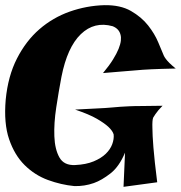

<svg xmlns="http://www.w3.org/2000/svg" viewBox="-20 -725 697 740"><path d="M381.8 -705.1Q444.3 -706.1 484.9 -682.6Q525.4 -659.2 550.8 -627Q576.2 -594.7 589.8 -562Q603.5 -529.3 611.3 -510.7Q613.3 -505.9 619.1 -498Q624 -491.2 633.3 -481.9Q642.6 -472.7 657.2 -460.9Q627 -460 603.5 -459.5Q580.1 -459 563.5 -458Q544.9 -457 530.3 -456.1Q515.6 -455.1 494.1 -453.1Q474.6 -451.2 446.3 -449.2Q418 -447.3 377 -443.4Q401.4 -472.7 415.5 -495.6Q429.7 -518.6 437 -536.6Q444.3 -554.7 445.8 -568.4Q447.3 -582 444.3 -591.8Q438.5 -614.3 414.1 -624Q343.8 -643.6 291.5 -593.3Q239.3 -543 216.8 -428.7Q206.1 -372.1 196.8 -311Q187.5 -250 189.5 -199.7Q191.4 -149.4 209 -118.2Q226.6 -86.9 269.5 -88.9Q311.5 -90.8 340.8 -103Q370.1 -115.2 387.7 -132.3Q405.3 -149.4 412.6 -169.4Q419.9 -189.5 418 -207Q414.1 -220.7 397.5 -236.3Q382.8 -250 353.5 -267.1Q324.2 -284.2 269.5 -302.7Q321.3 -305.7 355 -307.1Q388.7 -308.6 408.2 -310.5Q431.6 -312.5 444.3 -313.5Q456.1 -314.5 478.5 -315.4Q498 -316.4 528.8 -316.4Q559.6 -316.4 606.4 -317.4Q588.9 -299.8 579.1 -285.2Q574.2 -277.3 570.3 -271.5Q566.4 -261.7 567.4 -231.4Q567.4 -206.1 571.3 -156.7Q575.2 -107.4 585.9 -22.5L456.1 -4.9L461.9 -136.7Q439.5 -83 405.8 -56.6Q372.1 -30.3 341.8 -19.5Q305.7 -6.8 266.6 -7.8Q215.8 -12.7 165 -31.2Q114.3 -49.8 75.2 -88.4Q36.1 -127 15.1 -188.5Q-5.9 -250 2 -340.8Q10.7 -431.6 45.4 -499.5Q80.1 -567.4 131.8 -612.3Q183.6 -657.2 248.5 -680.2Q313.5 -703.1 381.8 -705.1Z"/></svg>

Font: Irish Grover
Style: Regular
Weight: 400
Designer: Squid
Foundry: Font Diner, Inc DBA Sideshow
Version: Version 1.000